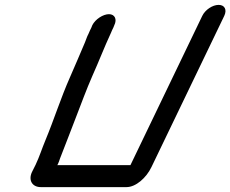

<svg xmlns="http://www.w3.org/2000/svg" viewBox="-20 -746 943 786"><path d="M358 -643 354 -633C350 -626 347 -618 342 -607C336 -596 333 -585 328 -573C309 -527 288 -480 267 -431C228 -343 201 -256 166 -172C151 -136 142 -106 126 -72L111 -42C95 -8 112 20 147 20H498C536 20 579 -18 600 -62L898 -681C910 -706 900 -726 875 -726C850 -726 820 -706 808 -681L514 -70H214L216 -72C220 -80 223 -89 226 -98C248 -153 269 -210 291 -266C312 -320 333 -378 358 -435C385 -495 407 -553 434 -611C437 -620 442 -628 444 -633L448 -643C460 -667 450 -688 426 -688C402 -688 370 -667 358 -643Z"/></svg>

Font: Electronic
Style: BlkUltIt
Weight: 900
Version: Version 1.011